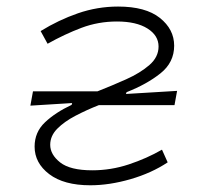

<svg xmlns="http://www.w3.org/2000/svg" viewBox="-20 -547 626 577"><path d="M251.5 9.8Q171.9 9.8 127.9 -23.7Q84 -57.1 84 -106.4Q84 -149.9 115.2 -179.4Q146.5 -209 195.3 -231.9L196.8 -237.3L71.3 -229.5L79.1 -272.5H272.9Q316.4 -289.6 358.9 -308.6Q401.4 -327.6 429 -351.6Q456.5 -375.5 456.5 -407.2Q456.5 -440.4 423.1 -461.4Q389.6 -482.4 331.5 -482.4Q275.4 -482.4 224.9 -463.4Q174.3 -444.3 123 -415.5L102.1 -453.6Q155.8 -486.8 214.4 -507.1Q272.9 -527.3 335 -527.3Q417.5 -527.3 460.4 -493.2Q503.4 -459 503.4 -409.7Q503.4 -359.4 462.4 -326.7Q421.4 -293.9 360.4 -270L358.4 -264.6L512.2 -273.9L504.4 -231H276.9Q240.7 -216.8 207 -199.2Q173.3 -181.6 152.1 -160.2Q130.9 -138.7 130.9 -111.8Q130.9 -82.5 160.9 -58.8Q190.9 -35.2 257.3 -35.2Q313.5 -35.2 367.2 -53Q420.9 -70.8 466.8 -97.2L483.9 -59.1Q435.5 -26.9 372.1 -8.5Q308.6 9.8 251.5 9.8Z"/></svg>

Font: Cascadia Mono ExtraLight
Style: Italic
Weight: 200
Italic angle: -10°
Monospace: yes
Designer: Aaron Bell
Foundry: Saja Typeworks
Version: Version 2404.023; ttfautohint (v1.8.4)